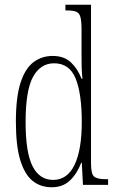

<svg xmlns="http://www.w3.org/2000/svg" viewBox="-20 -780 490 810"><path d="M198 10Q151 10 117.5 -17Q84 -44 65.5 -104.5Q47 -165 47 -267Q47 -370 66.5 -430.5Q86 -491 121 -517.5Q156 -544 202 -544Q250 -544 278.5 -517.5Q307 -491 324 -448H328Q325 -471 324.5 -496Q324 -521 324 -548V-655Q324 -692 319 -709Q314 -726 300.5 -731Q287 -736 261 -736H256V-760H364V-91Q364 -47 376.5 -35.5Q389 -24 427 -24H436V0H330L325 -94H323Q305 -47 275 -18.5Q245 10 198 10ZM204 -21Q264 -21 294.5 -84.5Q325 -148 325 -265Q325 -385 299 -449Q273 -513 208 -513Q151 -513 119.5 -456Q88 -399 88 -265Q88 -136 117.5 -78.5Q147 -21 204 -21Z"/></svg>

Font: Noto Serif Myanmar ExtraCondensed ExtraLight
Style: Regular
Weight: 200
Width: 2
Designer: Ben Mitchell and the Monotype Design Team
Foundry: Monotype Imaging Inc.
Version: Version 2.106; ttfautohint (v1.8.4.7-5d5b)